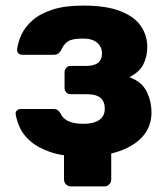

<svg xmlns="http://www.w3.org/2000/svg" viewBox="-20 -550 598 687"><path d="M234 117Q224 117 216.5 110Q209 103 209 92V-30L378 -44V92Q378 103 370.5 110Q363 117 353 117ZM277 10Q207 10 161.5 -5.5Q116 -21 89 -44.5Q62 -68 50.5 -94.5Q39 -121 36 -142Q35 -150 41 -155Q47 -160 54 -160H170Q181 -160 186.5 -156Q192 -152 196 -145Q205 -125 225.5 -116Q246 -107 279 -107Q302 -107 319.5 -113Q337 -119 346 -131Q355 -143 355 -161Q355 -186 340 -199.5Q325 -213 288 -213H232Q223 -213 217 -219.5Q211 -226 211 -235V-292Q211 -301 217 -307.5Q223 -314 232 -314H286Q317 -314 331 -325.5Q345 -337 345 -359Q345 -373 338 -385Q331 -397 316.5 -404.5Q302 -412 275 -412Q238 -412 222.5 -401.5Q207 -391 198 -369Q193 -362 188 -358Q183 -354 171 -354H59Q51 -354 46 -359Q41 -364 41 -372Q44 -398 56.5 -425.5Q69 -453 96 -477Q123 -501 167.5 -515.5Q212 -530 277 -530Q362 -530 412.5 -509.5Q463 -489 485 -455.5Q507 -422 507 -382Q507 -348 493 -320Q479 -292 443 -274Q488 -257 505 -222Q522 -187 522 -147Q522 -99 492.5 -64Q463 -29 408 -9.5Q353 10 277 10Z"/></svg>

Font: DVN-Rubik
Style: Bold
Weight: 700
Designer: Hubert and Fischer
Foundry: Hubert & Fischer
Version: Version 2.102